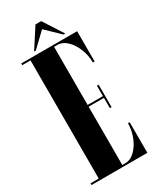

<svg xmlns="http://www.w3.org/2000/svg" viewBox="-211 -895 785 957"><g transform="rotate(-30 181.0 -416.5)"><path d="M14.5 0V-10H62V-690H14.5V-700H336V-525.5H326Q326 -566 311 -603.8Q296 -641.5 271 -665.8Q246 -690 215.5 -690H197.5V-355.5H285.5V-415.5H295.5V-286.5H285.5V-345.5H197.5V-10H215Q245 -10 270.2 -34.5Q295.5 -59 310.8 -97.2Q326 -135.5 326 -176H336V0ZM99.5 -719.5 173 -833H206L279 -719.5H269L189.5 -796L109.5 -719.5Z"/></g></svg>

Font: Imbue 100pt ExtraBold
Style: Regular
Weight: 800
Designer: Tyler Finck
Foundry: Etcetera Type Company
Version: Version 1.102; ttfautohint (v1.8.3)